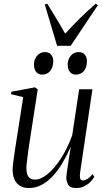

<svg xmlns="http://www.w3.org/2000/svg" viewBox="-20 -966 536 997"><path d="M130 10.5Q102.5 10.5 83.8 -1Q65 -12.5 55.2 -34Q45.5 -55.5 45.5 -86Q45.5 -96.5 49 -124.8Q52.5 -153 57.5 -186.2Q62.5 -219.5 66.8 -246Q71 -272.5 72 -279L100.5 -461.5L37 -477L39 -489.5L161 -512.5L176 -502.5L140 -270Q138 -256 134 -231Q130 -206 126.2 -178.2Q122.5 -150.5 119.8 -127.2Q117 -104 117 -93.5Q117 -73.5 121.8 -60Q126.5 -46.5 136.5 -40Q146.5 -33.5 162.5 -33.5Q192.5 -33.5 227.2 -62Q262 -90.5 295.8 -142.2Q329.5 -194 355 -263.5L391 -502.5H460L396 -70.5Q393.5 -53 395.8 -41Q398 -29 411 -29Q421 -29 434.2 -37Q447.5 -45 461 -62L469.5 -47Q461.5 -33 447.8 -19.8Q434 -6.5 416 2Q398 10.5 376 10.5Q343 10.5 333.5 -8.2Q324 -27 324 -44Q324 -48 326.5 -66.5Q329 -85 333 -110.5Q337 -136 340.8 -160.8Q344.5 -185.5 347 -201.5H346Q326 -156 302.8 -117.2Q279.5 -78.5 252.5 -50Q225.5 -21.5 195 -5.5Q164.5 10.5 130 10.5ZM198.5 -578.5Q180 -578.5 168.2 -592Q156.5 -605.5 156.5 -632Q156.5 -657 172.2 -676.2Q188 -695.5 213 -695.5Q234.5 -695.5 245.5 -682Q256.5 -668.5 256.5 -649.5Q256.5 -616 240.5 -597.2Q224.5 -578.5 198.5 -578.5ZM373.5 -578.5Q355 -578.5 343.2 -592Q331.5 -605.5 331.5 -632Q331.5 -657 347.2 -676.2Q363 -695.5 388 -695.5Q409.5 -695.5 420.5 -682Q431.5 -668.5 431.5 -649.5Q431.5 -616 415.5 -597.2Q399.5 -578.5 373.5 -578.5ZM276.5 -728 212.5 -943 225.5 -946.5Q245.5 -914.5 268.8 -876.2Q292 -838 318.5 -791Q351 -827 389 -865Q427 -903 476.5 -946.5L488.5 -939.5L347 -728Z"/></svg>

Font: Merriweather 144pt Light
Style: Italic
Weight: 300
Italic angle: -7.8°
Version: Version 2.101